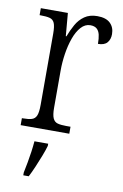

<svg xmlns="http://www.w3.org/2000/svg" viewBox="-87 -595 554 867"><g transform="rotate(10 190.0 -162.0)"><path d="M32 0V-32H37Q62 -32 77 -36.5Q92 -41 98.5 -56.5Q105 -72 105 -106V-433Q105 -466 98.5 -481Q92 -496 76.5 -500Q61 -504 35 -504H30V-536H154L163 -431H166Q177 -460 191.5 -486Q206 -512 229.5 -528.5Q253 -545 288 -545Q328 -545 347.5 -526Q367 -507 367 -476Q367 -452 354 -437Q341 -422 312 -422Q312 -447 308 -464Q304 -481 293.5 -490Q283 -499 264 -499Q240 -499 221.5 -478.5Q203 -458 191 -424.5Q179 -391 173 -351.5Q167 -312 167 -275V-103Q167 -71 174 -55.5Q181 -40 196 -36Q211 -32 235 -32H255V0ZM83 208Q88 184 92.5 159.5Q97 135 100.5 110Q104 85 106 61H169V71Q163 92 152.5 119Q142 146 130.5 173Q119 200 108 221H83Z"/></g></svg>

Font: Noto Serif Ethiopic Condensed Light
Style: Regular
Weight: 300
Width: 3
Designer: Monotype Design Team
Foundry: Monotype Imaging Inc.
Version: Version 2.102